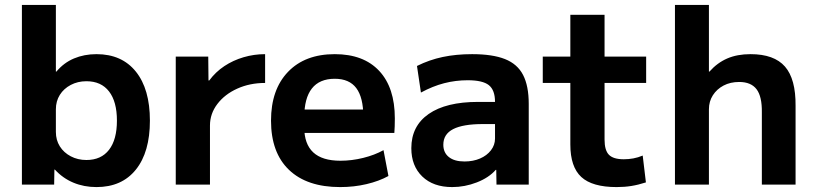

<svg xmlns="http://www.w3.org/2000/svg" viewBox="-20 -750 3308 780"><path d="M372 10Q321 10 278 -8Q235 -26 203 -61H201L200 0H69V-730H207V-459H209Q239 -495 280.5 -512.5Q322 -530 372 -530Q475 -530 532 -459Q589 -388 589 -260Q589 -132 532 -61Q475 10 372 10ZM331 -100Q391 -100 423 -141.5Q455 -183 455 -260Q455 -337 423 -378.5Q391 -420 331 -420Q296 -420 267.5 -405Q239 -390 223 -364.5Q207 -339 207 -306V-214Q207 -181 223 -155.5Q239 -130 267.5 -115Q296 -100 331 -100Z M694 0V-520H826L827 -423H830Q856 -458 891.5 -481.5Q927 -505 969.5 -517.5Q1012 -530 1057 -530V-413Q995 -413 944 -390Q893 -367 863 -327.5Q833 -288 833 -240V0Z M1362 10Q1227 10 1154 -60Q1081 -130 1081 -260Q1081 -386 1150 -458Q1219 -530 1340 -530Q1457 -530 1520.5 -462Q1584 -394 1584 -269Q1584 -255 1583.5 -237Q1583 -219 1582 -210H1158V-305H1475L1456 -276Q1456 -354 1427.5 -392Q1399 -430 1340 -430Q1278 -430 1247 -390.5Q1216 -351 1216 -273V-233Q1216 -165 1252.5 -131Q1289 -97 1363 -97Q1409 -97 1455.5 -108.5Q1502 -120 1538 -140L1558 -35Q1520 -14 1469 -2Q1418 10 1362 10Z M1817 10Q1740 10 1695.5 -33Q1651 -76 1651 -148Q1651 -238 1721.5 -287Q1792 -336 1922 -336H1991Q1991 -384 1966 -404Q1941 -424 1880 -424Q1831 -424 1784.5 -412Q1738 -400 1690 -374L1674 -482Q1724 -507 1778.5 -518.5Q1833 -530 1898 -530Q1981 -530 2031.5 -510Q2082 -490 2105 -445.5Q2128 -401 2128 -328V0H1997L1996 -60H1994Q1966 -28 1917 -9Q1868 10 1817 10ZM1867 -94Q1902 -94 1930 -106Q1958 -118 1974.5 -139.5Q1991 -161 1991 -187V-246H1942Q1861 -246 1821 -225.5Q1781 -205 1781 -162Q1781 -130 1803.5 -112Q1826 -94 1867 -94Z M2485 10Q2386 10 2341.5 -31Q2297 -72 2297 -163V-413H2185V-520H2297V-690H2436V-520H2605V-413H2436V-183Q2436 -139 2454 -121Q2472 -103 2514 -103Q2534 -103 2553 -106.5Q2572 -110 2591 -118L2604 -9Q2573 1 2545 5.5Q2517 10 2485 10Z M2722 0V-730H2860V-459H2862Q2894 -495 2934.5 -512.5Q2975 -530 3029 -530Q3125 -530 3169 -479.5Q3213 -429 3212 -320V0H3075V-293Q3076 -358 3053.5 -387.5Q3031 -417 2983 -417Q2947 -417 2919.5 -402.5Q2892 -388 2876 -363Q2860 -338 2860 -306V0Z"/></svg>

Font: M PLUS 2 Thin
Style: Bold
Weight: 700
Version: Version 1.001